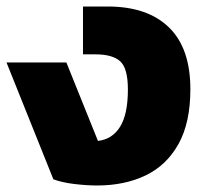

<svg xmlns="http://www.w3.org/2000/svg" viewBox="-30 -560 630 590"><path d="M268 10Q237 10 199 5.5Q161 1 134 -9L-10 -368H174L271 -127Q315 -132 339 -170.5Q363 -209 363 -285Q363 -350 339.5 -371.5Q316 -393 263 -393H225V-540H301Q423 -540 489 -476Q555 -412 555 -286Q555 -183 518.5 -117.5Q482 -52 417.5 -21Q353 10 268 10Z"/></svg>

Font: Kanit
Style: Bold
Weight: 700
Designer: Katatrad Team
Foundry: CadsonDemak
Version: Version 2.000; ttfautohint (v1.8.3)